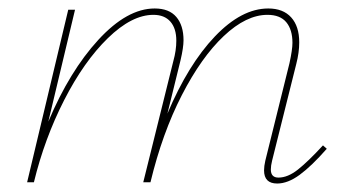

<svg xmlns="http://www.w3.org/2000/svg" viewBox="-20 -430 820 453"><path d="M751 -79Q715 -38 687 -17.5Q659 3 634 3Q603 3 603 -28Q603 -38 606 -51L663 -281Q670 -313 670 -329Q670 -360 655.5 -377.5Q641 -395 611 -395Q561 -395 508 -345Q455 -295 409 -205.5Q363 -116 335 0H318L389 -286Q396 -311 396 -334Q396 -363 382 -379Q368 -395 342 -395Q291 -395 234.5 -340Q178 -285 131.5 -194Q85 -103 60 0H44L141 -407H157L94 -143Q144 -262 212 -336Q280 -410 345 -410Q379 -410 396 -390Q413 -370 413 -335Q413 -318 406 -288L375 -162Q424 -278 487 -344Q550 -410 613 -410Q648 -410 667 -389Q686 -368 686 -330Q686 -306 679 -279L622 -51Q619 -39 619 -30Q619 -11 637 -11Q659 -11 683 -30Q707 -49 742 -87Z"/></svg>

Font: Ysabeau Thin
Style: Italic
Weight: 200
Italic angle: -12°
Designer: Christian Thalmann (Catharsis Fonts)
Version: Version 0.003